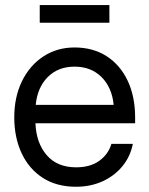

<svg xmlns="http://www.w3.org/2000/svg" viewBox="-20 -711 576 743"><path d="M274.4 11.7Q198.7 11.7 145.3 -22.9Q91.8 -57.6 63.5 -118.4Q35.2 -179.2 35.2 -256.8Q35.2 -335.4 64.9 -396.5Q94.7 -457.5 147.5 -492.4Q200.2 -527.3 268.6 -527.3Q340.3 -527.3 393.1 -493.2Q445.8 -459 474.4 -397.9Q502.9 -336.9 502.9 -256.8V-233.9H117.2Q120.1 -158.2 160.6 -110.8Q201.2 -63.5 274.4 -63.5Q329.6 -63.5 364.5 -88.9Q399.4 -114.3 411.1 -154.3H494.1Q484.4 -105 453.6 -67.6Q422.9 -30.3 376.7 -9.3Q330.6 11.7 274.4 11.7ZM118.2 -305.2H419.9Q413.1 -373 372.6 -413.1Q332 -453.1 268.6 -453.1Q205.1 -453.1 165 -413.1Q125 -373 118.2 -305.2ZM403.3 -691.4V-623H133.8V-691.4Z"/></svg>

Font: Inter Display
Style: Regular
Weight: 400
Designer: Rasmus Andersson
Foundry: rsms
Version: Version 4.001;git-9221beed3